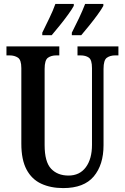

<svg xmlns="http://www.w3.org/2000/svg" viewBox="-20 -951 638 981"><path d="M303 10Q239 10 190.5 -12.5Q142 -35 115.5 -85Q89 -135 89 -217V-603Q89 -645 71.5 -656.5Q54 -668 29 -668H13V-714H283V-668H268Q242 -668 225 -656Q208 -644 208 -599V-210Q208 -124 241 -89Q274 -54 330 -54Q387 -54 418.5 -96.5Q450 -139 450 -211V-603Q450 -645 434 -656.5Q418 -668 391 -668H376V-714H585V-668H569Q543 -668 526 -656Q509 -644 509 -599V-209Q509 -109 459 -49.5Q409 10 303 10ZM347 -784Q366 -821 384 -859Q402 -897 415 -931H508V-921Q499 -904 479 -876.5Q459 -849 436 -820.5Q413 -792 395 -771H347ZM196 -784Q214 -821 232.5 -859Q251 -897 263 -931H357V-921Q348 -904 328 -876.5Q308 -849 285 -820.5Q262 -792 244 -771H196Z"/></svg>

Font: Noto Serif Myanmar ExtraCondensed SemiBold
Style: Regular
Weight: 600
Width: 2
Designer: Ben Mitchell and the Monotype Design Team
Foundry: Monotype Imaging Inc.
Version: Version 2.106; ttfautohint (v1.8.4.7-5d5b)